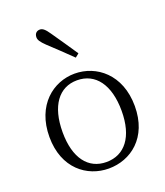

<svg xmlns="http://www.w3.org/2000/svg" viewBox="-149 -912 885 1027"><g transform="rotate(-20 293.5 -398.5)"><path d="M293 14C418 14 537 -73 537 -253C537 -434 416 -526 293 -526C171 -526 51 -434 51 -253C51 -74 170 14 293 14ZM293 -23C190 -23 126 -105 126 -253C126 -403 190 -488 293 -488C397 -488 462 -403 462 -253C462 -105 397 -23 293 -23ZM350 -621C316 -671 282 -722 249 -769C228 -800 215 -811 199 -811C182 -811 168 -800 168 -778C168 -763 177 -749 204 -723C244 -686 286 -646 329 -604Z"/></g></svg>

Font: Kiri Minchoo Light
Style: Regular
Weight: 300
Designer: Ryoko NISHIZUKA 西塚涼子 (kana & ideographs); Frank Grießhammer (Latin, Greek & Cyrillic);
akenotsuki.com/eyeben/fonts/ (U+
Foundry: Adobe
akenotsuki.com/eyeben/fonts/
Version: Version 4.002;hotconv 1.0.119;makeotfexe 2.5.65604